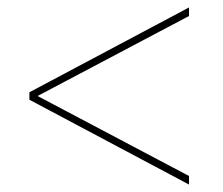

<svg xmlns="http://www.w3.org/2000/svg" viewBox="-20 -615 599 516"><path d="M488 -119V-142L81 -357L488 -572V-595L59 -367V-347Z"/></svg>

Font: Noto Serif Display
Style: Bold Italic
Weight: 700
Italic angle: -12°
Designer: Monotype Design Team
Foundry: Monotype Imaging Inc.
Version: Version 2.009